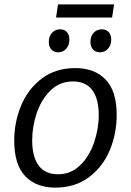

<svg xmlns="http://www.w3.org/2000/svg" viewBox="-20 -848 597 877"><path d="M513 -323Q513 -237 481 -161Q449 -85 385.5 -38Q322 9 233 9Q145 9 95 -43.5Q45 -96 45 -206Q45 -291 77 -367Q109 -443 172 -490Q235 -537 324 -537Q412 -537 462.5 -484.5Q513 -432 513 -323ZM127 -207Q127 -132 156.5 -92Q186 -52 245 -52Q304 -52 346 -93Q388 -134 409.5 -196.5Q431 -259 431 -322Q431 -397 401.5 -436.5Q372 -476 313 -476Q253 -476 211 -435Q169 -394 148 -332Q127 -270 127 -207ZM245 -828H501L492 -768H236ZM203 -657Q203 -682 217.5 -698Q232 -714 255 -714Q274 -714 285.5 -701.5Q297 -689 297 -667Q297 -642 282.5 -625.5Q268 -609 246 -609Q226 -609 214.5 -622Q203 -635 203 -657ZM393 -657Q393 -682 407.5 -698Q422 -714 445 -714Q465 -714 476.5 -701.5Q488 -689 488 -667Q488 -642 473.5 -625.5Q459 -609 436 -609Q417 -609 405 -622Q393 -635 393 -657Z"/></svg>

Font: Bitter Pro
Style: Italic
Weight: 400
Italic angle: -9°
Designer: Sol Matas, and Bitter project Authors
Foundry: Sol Matas
Version: Version 1.010